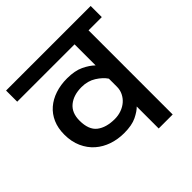

<svg xmlns="http://www.w3.org/2000/svg" viewBox="-180 -767 902 902"><g transform="rotate(-45 271.0 -316.5)"><path d="M233 -471Q284 -471 317.5 -455Q351 -439 371 -419V-559H-10V-633H552V-559H464V0H371V-146Q356 -130 324.5 -114.5Q293 -99 241 -99Q200 -99 163 -111.5Q126 -124 98 -148.5Q70 -173 53.5 -209.5Q37 -246 37 -293Q37 -336 51.5 -369Q66 -402 92 -424.5Q118 -447 154 -459Q190 -471 233 -471ZM371 -331Q355 -355 324 -374.5Q293 -394 252 -394Q199 -394 166.5 -367.5Q134 -341 134 -289Q134 -228 167 -202.5Q200 -177 257 -177Q280 -177 301 -184.5Q322 -192 337.5 -205.5Q353 -219 362 -237.5Q371 -256 371 -277Z"/></g></svg>

Font: Ek Mukta Medium
Style: Regular
Weight: 500
Designer: Girish Dalvi and Yashodeep Gholap
Foundry: Ek Type
Version: Version 2.538;PS 1.002;hotconv 16.6.51;makeotf.lib2.5.65220;